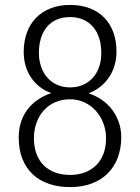

<svg xmlns="http://www.w3.org/2000/svg" viewBox="-20 -741 562 771"><path d="M386.7 -527.3Q386.7 -559.6 378.7 -586.2Q370.6 -612.8 354.7 -631.8Q338.9 -650.9 315.4 -661.6Q292 -672.4 261.2 -672.4Q229.5 -672.4 206.1 -661.6Q182.6 -650.9 167.2 -631.6Q151.9 -612.3 144 -586.2Q136.2 -560.1 136.2 -529.3Q136.2 -499 145 -473.4Q153.8 -447.8 170.2 -429.2Q186.5 -410.6 209.7 -400.4Q232.9 -390.1 261.7 -390.1Q289.6 -390.1 312.5 -399.9Q335.4 -409.7 351.8 -427.5Q368.2 -445.3 377.4 -470.7Q386.7 -496.1 386.7 -527.3ZM405.8 -186Q405.8 -217.8 395 -246.1Q384.3 -274.4 365 -295.9Q345.7 -317.4 319.1 -329.8Q292.5 -342.3 261.2 -342.3Q228 -342.3 201.2 -330.3Q174.3 -318.4 155.5 -297.4Q136.7 -276.4 126.5 -247.8Q116.2 -219.2 116.2 -186Q116.2 -150.9 126.5 -123.3Q136.7 -95.7 155.8 -76.9Q174.8 -58.1 201.7 -48.3Q228.5 -38.6 261.7 -38.6Q293.9 -38.6 320.6 -48.6Q347.2 -58.6 366.2 -77.4Q385.3 -96.2 395.5 -123.5Q405.8 -150.9 405.8 -186ZM447.8 -533.2Q447.8 -504.9 440.2 -478.8Q432.6 -452.6 418 -430.9Q403.3 -409.2 382.6 -392.6Q361.8 -376 335.4 -366.7Q365.2 -356.4 389.4 -339.6Q413.6 -322.8 430.7 -300Q447.8 -277.3 457.3 -249.5Q466.8 -221.7 466.8 -189.9Q466.8 -144 452.6 -107.2Q438.5 -70.3 412.1 -44.2Q385.7 -18.1 347.7 -3.9Q309.6 10.3 261.7 10.3Q215.3 10.3 177.5 -2.4Q139.6 -15.1 112.3 -40.3Q85 -65.4 70.1 -102.8Q55.2 -140.1 55.2 -189.9Q55.2 -253.9 89.6 -300Q124 -346.2 186 -367.2Q159.7 -376.5 138.9 -392.8Q118.2 -409.2 104 -430.7Q89.8 -452.1 82.5 -478Q75.2 -503.9 75.2 -532.2Q75.2 -574.7 87.9 -609.6Q100.6 -644.5 124.5 -669.2Q148.4 -693.8 183.1 -707.5Q217.8 -721.2 261.2 -721.2Q305.2 -721.2 339.8 -708Q374.5 -694.8 398.4 -670.4Q422.4 -646 435.1 -611.1Q447.8 -576.2 447.8 -533.2Z"/></svg>

Font: Ufes Sans Light
Style: Regular
Weight: 200
Designer: Ricardo Esteves & Thais Bronze
Foundry: ProDesignUfes - Ricardo Esteves, Thais Bronze (This is a derivative work, based on Roboto family, by Christian Robertson
Version: Version 2.0